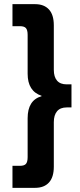

<svg xmlns="http://www.w3.org/2000/svg" viewBox="-20 -807 384 924"><path d="M40 -9H76Q97 -9 105 -18.5Q113 -28 113 -51V-238Q113 -325 180 -344V-346Q113 -368 113 -452V-639Q113 -662 105 -671.5Q97 -681 76 -681H40V-787H149Q192 -787 215.5 -761.5Q239 -736 239 -685V-471Q239 -437 254.5 -419Q270 -401 301 -401H324V-290H301Q270 -290 254.5 -271.5Q239 -253 239 -219V-5Q239 46 215.5 71.5Q192 97 149 97H40Z"/></svg>

Font: Prompt Medium
Style: Regular
Weight: 500
Designer: Katatrad Team
Foundry: CadsonDemak
Version: Version 1.001